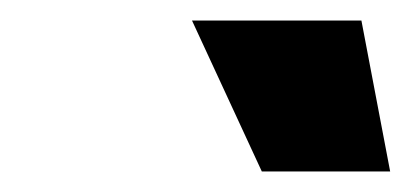

<svg xmlns="http://www.w3.org/2000/svg" viewBox="-20 -904 400 187"><path d="M235 -737 167 -884H332L360 -737Z"/></svg>

Font: Mona Sans ExtraLight ExtraBold
Style: Italic
Weight: 800
Italic angle: -11.6951°
Version: Version 2.000